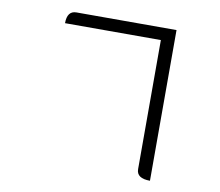

<svg xmlns="http://www.w3.org/2000/svg" viewBox="-86 -870 1173 1024"><g transform="rotate(10 500.0 -358.0)"><path d="M197 -699Q197 -766 247 -766H789V50Q716 50 716 0V-699H197Z"/></g></svg>

Font: Swei Half Moon CJK TC
Style: DemiLight
Weight: 350
Version: Version 2.125